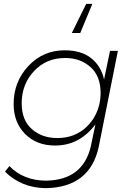

<svg xmlns="http://www.w3.org/2000/svg" viewBox="-20 -786 672 1000"><path d="M398 -614H354L429 -766H461ZM220 194Q92 193 6 108L29 79Q102 154 219 155Q412 152 453 -24L477 -138Q394 -28 267 -28Q170 -28 110.5 -88.5Q51 -149 51 -244Q51 -360 127.5 -442Q204 -524 317 -524Q404 -524 455.5 -482.5Q507 -441 522 -372L553 -521H594L494 -20Q448 189 220 194ZM278 -67Q326.5 -67 364.5 -82.5Q402.5 -98 430.5 -124.8Q458.5 -151.5 476.5 -186Q504 -239.5 504 -302Q504 -390 451 -437Q398 -484 319 -484Q221 -484 157 -415.5Q93 -347 93 -248Q93 -160 146 -113.5Q199 -67 278 -67Z"/></svg>

Font: Argentum Sans ExtraLight
Style: Italic
Weight: 200
Italic angle: -11°
Designer: Julieta Ulanovsky (font), Cristiano Sobral (main changes and remaster)
Foundry: Julieta Ulanovsky (font), Cristiano Sobral (main changes and remaster)
Version: Version 2.007;June 15, 2022;FontCreator 14.0.0.2814 64-bit; 